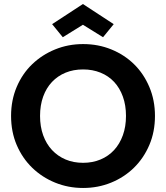

<svg xmlns="http://www.w3.org/2000/svg" viewBox="-20 -927 825 954"><path d="M750 -351Q750 -272 722 -206.5Q694 -141 645.5 -93.5Q597 -46 532 -19.5Q467 7 393 7Q319 7 254 -19.5Q189 -46 140 -93.5Q91 -141 63 -206.5Q35 -272 35 -351Q35 -429 63 -495Q91 -561 140 -608Q189 -655 254 -681.5Q319 -708 393 -708Q468 -708 533 -681.5Q598 -655 646 -608Q694 -561 722 -495Q750 -429 750 -351ZM179 -351Q179 -298 194.5 -255Q210 -212 238.5 -181.5Q267 -151 306 -134.5Q345 -118 393 -118Q440 -118 479.5 -134.5Q519 -151 547 -181.5Q575 -212 590.5 -255Q606 -298 606 -351Q606 -404 590.5 -447Q575 -490 547 -520Q519 -550 479.5 -566Q440 -582 393 -582Q345 -582 306 -566Q267 -550 238.5 -520Q210 -490 194.5 -447Q179 -404 179 -351ZM545 -807 492 -742 392 -804 292 -742 239 -807 392 -907Z"/></svg>

Font: SVN-Poppins SemiBold
Style: Regular
Weight: 600
Designer: Ninad Kale (Devanagari), Jonny Pinhorn (Latin)
Foundry: Indian Type Foundry
Version: Version 3.002 2017